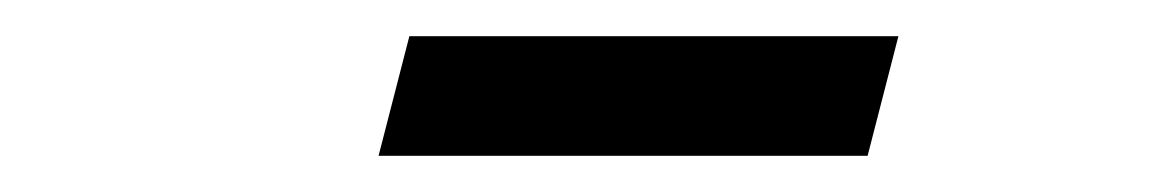

<svg xmlns="http://www.w3.org/2000/svg" viewBox="-20 -725 640 106"><path d="M206 -705H476L459 -639H189Z"/></svg>

Font: IBM Plex Serif Medm
Style: Italic
Weight: 500
Italic angle: -14°
Designer: Mike Abbink, Paul van der Laan, Pieter van Rosmalen
Foundry: Bold Monday
Version: Version 3.001